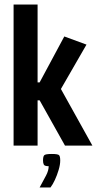

<svg xmlns="http://www.w3.org/2000/svg" viewBox="-20 -643 428 848"><path d="M40 0V-623H146V0ZM267 0 155 -200H102V-279H155L264 -482L362 -446L249 -250L388 0ZM155 185Q172 154 183.5 132Q195 110 195 91Q177 91 173.5 84Q170 77 170 66Q170 49 175 43Q180 37 209 37Q236 37 241 42.5Q246 48 246 66Q246 84 239 107.5Q232 131 222.5 151.5Q213 172 203 185Z"/></svg>

Font: Smooch Sans Thin
Style: Bold
Weight: 700
Version: Version 1.010